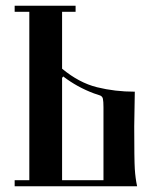

<svg xmlns="http://www.w3.org/2000/svg" viewBox="-20 -648 540 668"><path d="M196 -607V-409Q255 -360 317.5 -344.5Q380 -329 449 -329L447 -208Q447 -150 447.5 -113Q448 -76 449 -60Q450 -44 452 -29Q454 -14 457 0H31V-21H82V-607H31V-628H243V-607ZM196 -21H340V-275Q340 -295 338 -304.5Q336 -314 325 -317L307 -323Q248 -345 200 -382L196 -377Z"/></svg>

Font: Pochaevsk
Style: Regular
Weight: 400
Version: Version 1.210; ttfautohint (v1.8.4.7-5d5b)